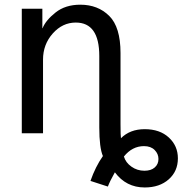

<svg xmlns="http://www.w3.org/2000/svg" viewBox="-20 -576 789 830"><path d="M515.6 100.6Q523.4 127 548.3 144.5Q573.2 162.1 604.5 162.1Q632.8 162.1 648.9 147.9Q665 133.8 665 111.3Q665 88.9 648.4 72.3Q631.8 55.7 602.5 55.7Q551.8 55.7 515.6 100.6ZM74.2 0V-538.1H163.1V-454.1H164.1Q177.7 -488.3 220.2 -522Q262.7 -555.7 327.1 -555.7Q403.3 -555.7 452.1 -507.3Q501 -459 501 -346.7V-40Q501 12.7 502.9 21.5Q542 -17.6 605.5 -17.6Q670.9 -17.6 710 18.6Q749 54.7 749 108.4Q749 164.1 709.5 199.2Q669.9 234.4 605.5 234.4Q525.4 234.4 476.6 168.9Q454.1 209 446.3 230.5L371.1 206.1Q392.6 144.5 424.8 98.6Q409.2 62.5 409.2 -25.4V-334Q409.2 -478.5 307.6 -478.5Q250 -478.5 208 -431.2Q166 -383.8 166 -318.4V0Z"/></svg>

Font: Gothic A1 Medium
Style: Regular
Weight: 500
Designer: HanYang I&C Co.,Ltd.
Foundry: HanYang I&C Co.,Ltd.
Version: Version 2.50